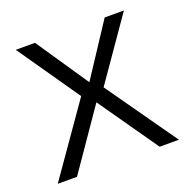

<svg xmlns="http://www.w3.org/2000/svg" viewBox="-98 -600 681 694"><g transform="rotate(-20 243.0 -253.5)"><path d="M10 0 198 -269 33 -507H107L243 -306L375 -507H449L285 -271L476 0H402L242 -229L84 0Z"/></g></svg>

Font: TikTok Sans Light
Style: Regular
Weight: 300
Version: Version 4.000